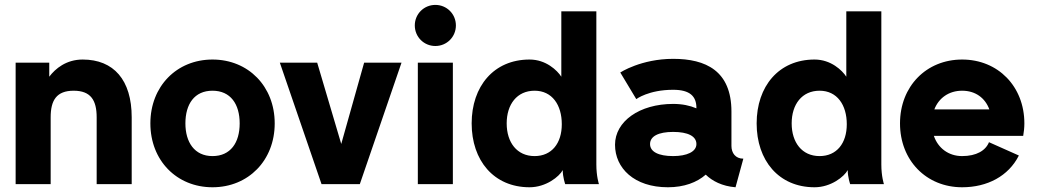

<svg xmlns="http://www.w3.org/2000/svg" viewBox="-20 -770 4337 803"><path d="M384.3 0H530.8V-279.3C530.8 -435.5 455.6 -521 325.7 -521C256.8 -521 211.4 -482.9 186 -449.2V-507.8H45.4V0H191.9V-279.3C191.9 -350.6 216.3 -390.6 288.1 -390.6C359.9 -390.6 384.3 -350.6 384.3 -279.3Z M608.9 -253.9C608.9 -99.1 718.8 13.2 868.7 13.2C1018.6 13.2 1128.9 -99.1 1128.9 -253.9C1128.9 -408.7 1018.6 -521 868.7 -521C718.8 -521 608.9 -408.7 608.9 -253.9ZM755.4 -253.9C755.4 -334.5 793 -390.6 868.7 -390.6C944.3 -390.6 982.4 -334.5 982.4 -253.9C982.4 -173.3 944.3 -117.2 868.7 -117.2C793 -117.2 755.4 -175.8 755.4 -253.9Z M1407.2 -168 1306.6 -507.8H1150.4L1324.7 0H1484.9L1659.2 -507.8H1502.9Z M1714.8 -663.6C1714.8 -615.7 1752.9 -577.6 1800.8 -577.6C1848.6 -577.6 1886.7 -615.7 1886.7 -663.6C1886.7 -711.4 1848.6 -749.5 1800.8 -749.5C1752.9 -749.5 1714.8 -711.4 1714.8 -663.6ZM1727.5 0H1874V-507.8H1727.5Z M2474.1 -82V-722.7H2327.6V-449.2C2310.5 -475.6 2263.7 -521 2194.8 -521C2044.9 -521 1952.6 -408.7 1952.6 -253.9C1952.6 -99.1 2044.9 13.2 2194.8 13.2C2263.7 13.2 2319.3 -31.7 2333.5 -58.6C2333.5 -29.3 2343.8 0 2343.8 0H2484.9C2484.9 0 2474.1 -32.2 2474.1 -82ZM2329.6 -250.5C2329.6 -170.9 2287.6 -117.2 2215.8 -117.2C2142.1 -117.2 2099.1 -174.3 2099.1 -253.9C2099.1 -333.5 2142.1 -390.6 2215.8 -390.6C2289.6 -390.6 2329.6 -330.6 2329.6 -250.5Z M2773.4 13.2C2841.3 13.2 2895 -7.3 2931.6 -39.6C2958.5 -13.2 3000 8.8 3056.2 13.2L3088.9 -106.4C3055.7 -106.4 3039.1 -130.4 3039.1 -159.7V-303.2C3039.1 -474.1 2931.6 -523.9 2795.4 -523.9C2661.1 -523.9 2574.2 -466.8 2574.2 -466.8L2641.1 -355.5C2641.1 -355.5 2692.4 -394.5 2795.4 -394.5C2865.7 -394.5 2892.6 -367.2 2892.6 -318.4V-316.9C2865.2 -328.6 2833 -335.4 2795.4 -335.4C2654.3 -335.4 2552.2 -262.2 2552.2 -164.6C2552.2 -66.9 2632.3 13.2 2773.4 13.2ZM2892.6 -167.5C2892.6 -135.3 2852.5 -117.2 2795.4 -117.2C2733.9 -117.2 2698.7 -135.3 2698.7 -167.5C2698.7 -200.2 2733.9 -218.3 2795.4 -218.3C2857.4 -218.3 2892.6 -200.2 2892.6 -167.5Z M3666 -82V-722.7H3519.5V-449.2C3502.4 -475.6 3455.6 -521 3386.7 -521C3236.8 -521 3144.5 -408.7 3144.5 -253.9C3144.5 -99.1 3236.8 13.2 3386.7 13.2C3455.6 13.2 3511.2 -31.7 3525.4 -58.6C3525.4 -29.3 3535.6 0 3535.6 0H3676.8C3676.8 0 3666 -32.2 3666 -82ZM3521.5 -250.5C3521.5 -170.9 3479.5 -117.2 3407.7 -117.2C3334 -117.2 3291 -174.3 3291 -253.9C3291 -333.5 3334 -390.6 3407.7 -390.6C3481.4 -390.6 3521.5 -330.6 3521.5 -250.5Z M4116.2 -175.3C4102.5 -140.6 4064 -117.2 4003.9 -117.2C3946.3 -117.2 3902.8 -151.4 3885.7 -201.7H4259.3C4262.2 -218.3 4264.2 -236.3 4264.2 -253.9C4264.2 -408.7 4153.8 -521 4003.9 -521C3854 -521 3744.1 -408.7 3744.1 -253.9C3744.1 -99.1 3854 13.2 4003.9 13.2C4108.9 13.2 4197.8 -33.2 4241.2 -119.6ZM4003.9 -390.6C4059.6 -390.6 4100.1 -360.4 4117.7 -312.5H3887.7C3906.2 -360.4 3948.7 -390.6 4003.9 -390.6Z"/></svg>

Font: Giphurs ExtraBold
Style: Regular
Weight: 800
Version: Version 1.000